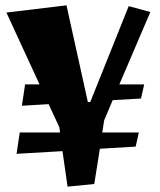

<svg xmlns="http://www.w3.org/2000/svg" viewBox="-20 -685 598 719"><path d="M229 -665 309 -303H318L462 -662L543 -640L427 -369H520L508 -316L402 -310L370 -234L363 -189H500L488 -136L354 -128L333 4L233 14L214 -119L42 -109L54 -189H205L202 -209L162 -295L62 -289L74 -369H128L4 -638Z"/></svg>

Font: Joti One
Style: Regular
Weight: 400
Designer: Eduardo Rodriguez Tunni
Foundry: Eduardo Rodriguez Tunni
Version: Version 1.001